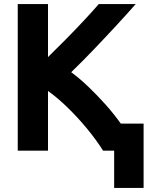

<svg xmlns="http://www.w3.org/2000/svg" viewBox="-20 -730 732 952"><path d="M68 17H218V-279Q267 -244 317 -195Q367 -146 412 -91.5Q457 -37 491 17H546V202H692V-117H579Q545 -165 503 -212Q461 -259 417.5 -300.5Q374 -342 333 -372Q384 -421 441.5 -481Q499 -541 554.5 -601Q610 -661 653 -710H470Q437 -672 393.5 -625.5Q350 -579 304.5 -533Q259 -487 218 -447V-710H68Z"/></svg>

Font: Repo Bold
Style: Bold
Weight: 700
Designer: Stefan Peev
Foundry: Context Ltd
Version: Version 1.502